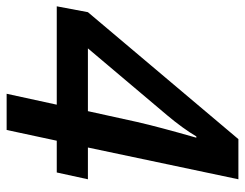

<svg xmlns="http://www.w3.org/2000/svg" viewBox="-104 -654 756 593"><g transform="rotate(90 274.5 -358.0)"><path d="M511.2 -154.8H413.1L379.9 0H268.1L301.8 -154.8H-2L16.1 -251L408.2 -715.8H532.2L434.1 -251H532.2ZM321.8 -251 355 -401.9Q370.1 -468.3 403.8 -585.9H399.9Q375 -543.9 334 -495.1L127.9 -251Z"/></g></svg>

Font: f52132580099584   
Style: Italic
Weight: 600
Italic angle: -12°
Foundry: Ascender Corporation
Version: Version 1.10